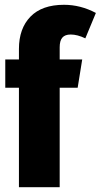

<svg xmlns="http://www.w3.org/2000/svg" viewBox="-20 -781 420 801"><path d="M229 -584V-533H323L304 -415H229V0H59V-415H2V-533H59V-577Q59 -662 107 -711.5Q155 -761 247 -761Q316 -761 380 -727L336 -621Q303 -637 275 -637Q251 -637 240 -624Q229 -611 229 -584Z"/></svg>

Font: Fira Sans Compressed ExtraBold
Style: Regular
Weight: 800
Width: 1
Designer: bBox Type GmbH & Carrois Corporate GbR & Edenspiekermann AG
Foundry: bBox Type GmbH & Carrois Corporate GbR & Edenspiekermann AG
Version: Version 4.301